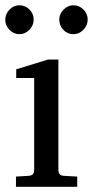

<svg xmlns="http://www.w3.org/2000/svg" viewBox="-27 -716 356 736"><path d="M309.1 -641.1Q309.1 -618.7 292.7 -601.8Q276.4 -585 253.9 -585Q231.4 -585 215.8 -601.6Q200.2 -618.2 200.2 -641.1Q200.2 -662.1 216.6 -679Q232.9 -695.8 253.9 -695.8Q276.4 -695.8 292.7 -679.7Q309.1 -663.6 309.1 -641.1ZM102.1 -641.1Q102.1 -618.7 85.7 -601.8Q69.3 -585 46.9 -585Q25.4 -585 9.3 -601.6Q-6.8 -618.2 -6.8 -640.1Q-6.8 -662.1 9.3 -679Q25.4 -695.8 46.9 -695.8Q69.3 -695.8 85.7 -679.7Q102.1 -663.6 102.1 -641.1ZM269 0H34.2V-39.1L83 -42Q104 -43.5 104 -64V-417H35.2V-450.2L157.2 -487.8H196.8V-64Q196.8 -43 217.8 -42L269 -39.1Z"/></svg>

Font: Ezra SIL
Style: Regular
Weight: 400
Designer: Development by SIL's NRSI team. OpenType tables by Ralph Hancock ( hancock@dircon.co.uk )
Foundry: SIL International, Version 2.51: 2007
Version: Version 2.51, 2007